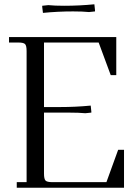

<svg xmlns="http://www.w3.org/2000/svg" viewBox="-20 -875 653 895"><path d="M22 -676.8V-702.1H522V-524.9H496.1L439.9 -676.8H185.1V-376H259.8Q333 -376 402.8 -382.8L405.8 -355V-350.1L377.9 -347.2Q348.1 -350.1 300.8 -350.1H185.1V-65.9Q185.1 -41 192.1 -33.4Q199.2 -25.9 224.1 -25.9H476.1L530.8 -176.8H558.1V0H58.1V-25.9H104V-637.2Q104 -662.1 96.9 -669.4Q89.8 -676.8 64.9 -676.8ZM176.8 -842.8V-848.1L205.1 -851.1Q234.9 -848.1 278.8 -848.1Q349.6 -848.1 419.9 -855L422.9 -827.1V-821.8L395 -818.8Q365.2 -821.8 320.8 -821.8Q250 -821.8 180.2 -814.9Z"/></svg>

Font: Dihjauti
Style: Regular
Weight: 400
Designer: T. Christopher White
Version: Version 3.0.0